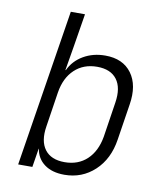

<svg xmlns="http://www.w3.org/2000/svg" viewBox="-83 -800 766 879"><g transform="rotate(10 300.0 -360.0)"><path d="M275 10Q218 10 182.5 -16Q147 -42 140 -87H139L125 0H59L175 -730H241L216 -576L197 -463H199Q220 -508 264.5 -534Q309 -560 366 -560Q448 -560 488.5 -505Q529 -450 514 -358L488 -191Q474 -99 415.5 -44.5Q357 10 275 10ZM266 -47Q329 -47 370 -85.5Q411 -124 423 -193L448 -356Q459 -426 430 -464.5Q401 -503 338 -503Q275 -503 233.5 -464Q192 -425 181 -356L156 -193Q145 -124 174 -85.5Q203 -47 266 -47Z"/></g></svg>

Font: NKDuy Mono ExtraLight
Style: Italic
Weight: 200
Italic angle: -9°
Monospace: yes
Designer: NKDuy
Foundry: NKDuy
Version: Version 2.251; ttfautohint (v1.8.4.7-5d5b)